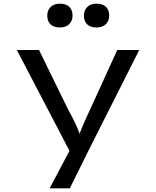

<svg xmlns="http://www.w3.org/2000/svg" viewBox="-20 -798 853 1048"><path d="M251 230 380 -14V65L72 -525H193L351 -202Q377 -155 395.5 -115Q414 -75 421 -42L403 -40Q415 -72 432.5 -113.5Q450 -155 474 -205L620 -525H740L473 4L361 230ZM507 -648Q474 -648 456 -665Q438 -682 438 -713Q438 -742 456.5 -760Q475 -778 507 -778Q540 -778 558 -761Q576 -744 576 -713Q576 -684 557.5 -666Q539 -648 507 -648ZM307 -648Q274 -648 256 -665Q238 -682 238 -713Q238 -742 256.5 -760Q275 -778 307 -778Q340 -778 358 -761Q376 -744 376 -713Q376 -684 357.5 -666Q339 -648 307 -648Z"/></svg>

Font: Lexend Mega
Style: Regular
Weight: 400
Designer: Bonnie Shaver-Troup, Thomas Jockin
Foundry: Lexend
Version: Version 1.007